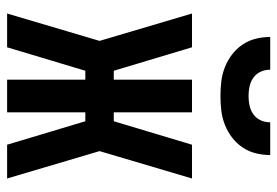

<svg xmlns="http://www.w3.org/2000/svg" viewBox="-140 -640 780 540"><g transform="rotate(90 250.0 -370.0)"><path d="M18 0 95 -260 18 -520H113L179 -300H204V-520H296V-300H321L387 -520H482L405 -260L482 0H387L321 -220H296V0H204V-220H179L113 0ZM250 -600Q229 -600 208.5 -602.5Q188 -605 169 -612.5Q150 -620 133.5 -632.5Q117 -645 105.5 -662Q94 -679 89 -699Q84 -719 84 -740H176Q176 -726 181.5 -713.5Q187 -701 198 -693Q209 -685 222.5 -682Q236 -679 250 -679Q264 -679 277.5 -682Q291 -685 302 -693Q313 -701 318.5 -713.5Q324 -726 324 -740H416Q416 -719 411 -699Q406 -679 394.5 -662Q383 -645 366.5 -632.5Q350 -620 331 -612.5Q312 -605 291.5 -602.5Q271 -600 250 -600Z"/></g></svg>

Font: Iosevka Term Curly
Style: Bold
Weight: 700
Designer: Belleve Invis
Foundry: Belleve Invis
Version: Version 32.3.0